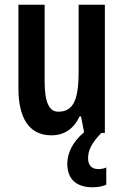

<svg xmlns="http://www.w3.org/2000/svg" viewBox="-20 -563 524 813"><path d="M353 108C353 74 366 45 409 0H424V-543H313V-262C313 -149 295 -90 227 -90C187 -90 169 -132 169 -219V-543H58V-189C58 -66 101 10 198 10C252 10 293 -18 317 -70H323L336 -3C287 38 265 86 265 130C265 194 301 230 373 230C398 230 417 225 430 219V146C422 150 412 153 396 153C368 153 353 136 353 108Z"/></svg>

Font: Noto Sans Lao Looped ExtraCondensed SemiBold
Style: Regular
Weight: 600
Width: 2
Designer: Mark Frömberg, Ben Mitchell
Foundry: The Fontpad Ltd
Version: Version 1.002